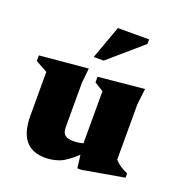

<svg xmlns="http://www.w3.org/2000/svg" viewBox="-125 -775 837 896"><g transform="rotate(20 293.5 -327.5)"><path d="M238.5 -152.5Q238.5 -125 251.5 -114Q264.5 -103 292.5 -103Q320.5 -103 342 -110V-368.5L297.5 -396V-424L525.5 -446L516 -367.5V-91.5Q541 -64 581.5 -47.5V-26L374.5 10H355L347 -55Q299.5 -10 266 2.5Q232.5 15 196 15Q65 15 65 -146.5V-363.5L6 -396V-424L246 -446L238.5 -372.5ZM249 -504.5 309 -670H464V-647.5L298.5 -504.5Z"/></g></svg>

Font: Newsreader Text ExtraBold
Style: Regular
Weight: 800
Designer: Hugues Gentile
Foundry: Production Type
Version: Version 1.001